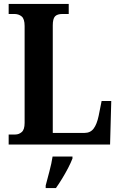

<svg xmlns="http://www.w3.org/2000/svg" viewBox="-20 -734 612 975"><path d="M24 0V-51H58Q76 -51 90.5 -63.5Q105 -76 105 -110V-602Q105 -638 90 -650.5Q75 -663 53 -663H24V-714H329V-663H297Q271 -663 259.5 -651Q248 -639 248 -605V-59H409Q439 -59 455.5 -81Q472 -103 481 -146L496 -221H545L539 0ZM212 208Q220 177 231 136Q242 95 247 61H348V71Q340 92 326 119Q312 146 295.5 173Q279 200 264 221H212Z"/></svg>

Font: Noto Serif Hebrew Condensed
Style: Bold
Weight: 700
Width: 3
Designer: Monotype Design Team
Foundry: Monotype Imaging Inc.
Version: Version 2.004; ttfautohint (v1.8.4.7-5d5b)